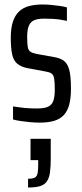

<svg xmlns="http://www.w3.org/2000/svg" viewBox="-20 -538 363 855"><path d="M158 8Q137 8 114.5 6Q92 4 72 1Q52 -2 38 -6V-64Q48 -63 60.5 -61Q73 -59 87 -57.5Q101 -56 116 -55.5Q131 -55 145 -55Q179 -55 195.5 -63.5Q212 -72 218 -90.5Q224 -109 224 -139Q224 -173 221 -189Q218 -205 209 -211Q200 -217 181 -220L100 -235Q72 -241 56 -255Q40 -269 34 -296.5Q28 -324 28 -369Q28 -413 37.5 -441.5Q47 -470 65 -487Q83 -504 109.5 -511Q136 -518 170 -518Q189 -518 209 -516Q229 -514 247 -511.5Q265 -509 278 -505V-445Q265 -448 248.5 -450.5Q232 -453 214 -454Q196 -455 177 -455Q150 -455 133.5 -448.5Q117 -442 109 -424.5Q101 -407 101 -374Q101 -345 103.5 -329.5Q106 -314 115 -308Q124 -302 142 -298L220 -284Q245 -280 262 -269Q279 -258 287.5 -230Q296 -202 296 -143Q296 -102 288.5 -73Q281 -44 264.5 -26Q248 -8 221.5 0Q195 8 158 8ZM105 297V258Q126 258 135.5 252.5Q145 247 147.5 233Q150 219 150 196V175H116V80H206V166Q206 205 202.5 230Q199 255 188.5 270Q178 285 158 291Q138 297 105 297Z"/></svg>

Font: Saira ExtraCondensed Medium
Style: Regular
Weight: 500
Width: 2
Designer: Hector Gatti with collaboration of the Omnibus-Type team
Foundry: Omnibus-Type
Version: Version 1.101